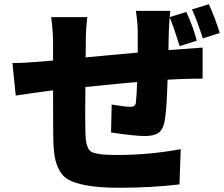

<svg xmlns="http://www.w3.org/2000/svg" viewBox="-20 -840 1049 899"><path d="M768.6 -605.5 823.2 -609.4Q912.1 -616.2 928.7 -617.2V-471.7Q908.2 -472.7 822.3 -469.7Q794.9 -467.8 764.6 -466.8Q760.7 -325.2 751 -273.4Q743.2 -232.4 721.7 -217.8Q700.2 -203.1 658.2 -203.1Q610.4 -203.1 500 -219.7L502.9 -350.6Q567.4 -339.8 589.8 -339.8Q614.3 -339.8 616.2 -359.4Q620.1 -395.5 622.1 -456.1Q553.7 -450.2 379.9 -432.6Q377.9 -293 379.9 -219.7Q380.9 -189.5 383.8 -173.3Q386.7 -157.2 394 -143.6Q401.4 -129.9 418.9 -124.5Q436.5 -119.1 461.4 -116.7Q486.3 -114.3 529.3 -114.3Q678.7 -114.3 826.2 -141.6L820.3 23.4Q685.5 39.1 542 39.1Q459 39.1 404.8 31.2Q350.6 23.4 315.4 8.8Q280.3 -5.9 262.2 -35.6Q244.1 -65.4 237.3 -100.6Q230.5 -135.7 229.5 -194.3Q228.5 -236.3 228.5 -417L183.6 -411.1Q158.2 -408.2 53.7 -392.6L38.1 -544.9Q92.8 -544.9 173.8 -551.8L228.5 -556.6V-635.7Q228.5 -693.4 219.7 -759.8H388.7Q381.8 -706.1 381.8 -644.5Q381.8 -601.6 380.9 -571.3Q412.1 -574.2 496.1 -582Q580.1 -589.8 625 -593.8V-688.5Q625 -730.5 616.2 -789.1H777.3Q776.4 -781.2 774.4 -759.8L852.5 -784.2Q885.7 -710.9 901.4 -649.4L821.3 -624Q789.1 -726.6 774.4 -758.8Q773.4 -750 770.5 -695.3ZM878.9 -795.9 958 -820.3Q990.2 -748 1008.8 -685.5L929.7 -660.2Q901.4 -748 878.9 -795.9Z"/></svg>

Font: GenEi Gothic M Heavy
Style: Regular
Weight: 800
Designer: o_tamon (Modified); [Source Han Sans]
Ryoko NISHIZUKA  (kana & ideographs); Paul D. Hunt (Latin, Greek & Cyrillic); Wenl
Version: Version 1.1a;Original Version 1.004